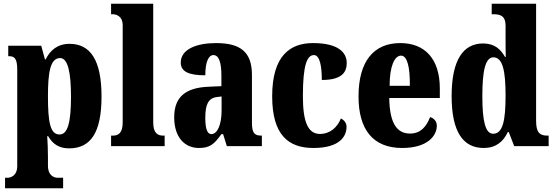

<svg xmlns="http://www.w3.org/2000/svg" viewBox="-20 -780 2962 1025"><path d="M7 225H317V169H287C273 169 236 161 236 104V58C236 16 234 -21 232 -53H237C261 -12 294 12 349 12C464 12 522 -72 522 -265C522 -460 462 -546 351 -546C287 -546 247 -511 224 -463H220L200 -536H24V-480H27C55 -480 72 -471 72 -409V106C72 161 34 169 20 169H7ZM298 -62C248 -62 236 -127 236 -266C236 -393 248 -470 301 -470C342 -470 359 -395 359 -264C359 -128 342 -62 298 -62Z M573 0H859V-56H851C820 -56 798 -71 798 -127V-760H573V-704H583C596 -704 635 -697 635 -645V-127C635 -71 613 -56 583 -56H573Z M1042 10C1101 10 1124 -11 1162 -64H1171L1191 0H1378V-56H1375C1337 -56 1325 -72 1325 -126V-380C1325 -505 1261 -550 1133 -550C1031 -550 945 -518 945 -446C945 -398 987 -378 1076 -378C1076 -448 1093 -486 1119 -486C1148 -486 1162 -449 1162 -374V-320L1094 -317C971 -312 910 -263 910 -154C910 -42 970 10 1042 10ZM1108 -64C1086 -64 1076 -95 1076 -150C1076 -221 1091 -256 1138 -262L1163 -265V-191C1163 -115 1141 -64 1108 -64Z M1653 10C1795 10 1830 -53 1830 -103C1830 -124 1817 -139 1800 -148C1781 -100 1742 -65 1688 -65C1622 -65 1597 -134 1597 -267C1597 -436 1620 -486 1656 -486C1688 -486 1698 -424 1698 -353C1814 -353 1831 -402 1831 -444C1831 -499 1787 -550 1651 -550C1529 -550 1433 -483 1433 -266C1433 -59 1520 10 1653 10Z M2127 10C2261 10 2312 -54 2312 -109C2312 -133 2296 -149 2276 -155C2257 -105 2226 -67 2169 -67C2097 -67 2060 -125 2058 -257H2328V-308C2328 -466 2248 -550 2117 -550C1975 -550 1894 -453 1894 -265C1894 -91 1969 10 2127 10ZM2168 -322H2060C2060 -426 2086 -483 2121 -483C2154 -483 2169 -423 2168 -322Z M2562 10C2626 10 2666 -22 2691 -75H2696L2725 0H2909V-56H2902C2861 -56 2842 -73 2842 -135V-760H2605V-704H2613C2649 -704 2679 -697 2679 -643V-588C2679 -549 2679 -506 2680 -476H2676C2653 -517 2620 -548 2559 -548C2453 -548 2391 -460 2391 -267C2391 -75 2453 10 2562 10ZM2613 -66C2571 -66 2555 -133 2555 -268C2555 -401 2571 -474 2614 -474C2664 -474 2679 -401 2679 -269C2679 -136 2664 -66 2613 -66Z"/></svg>

Font: Noto Serif Myanmar ExtraCondensed Black
Style: Regular
Weight: 900
Width: 2
Designer: Ben Mitchell and the Monotype Design Team
Foundry: Monotype Imaging Inc.
Version: Version 2.106